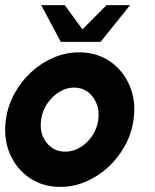

<svg xmlns="http://www.w3.org/2000/svg" viewBox="-28 -719 608 752"><path d="M208 13Q139 13 87.2 -22.5Q35.5 -58 10.2 -117.8Q-15 -177.5 -5 -250Q2.5 -305 28.8 -352.8Q55 -400.5 94.5 -436.8Q134 -473 182.2 -493.5Q230.5 -514 282 -514Q351 -514 402.8 -478.5Q454.5 -443 480 -383Q505.5 -323 495 -250Q487.5 -195.5 461.2 -148Q435 -100.5 395.5 -64.2Q356 -28 308 -7.5Q260 13 208 13ZM227.5 -125Q259 -125 287 -142.2Q315 -159.5 333.8 -188Q352.5 -216.5 357 -250Q361.5 -284.5 350.2 -313.2Q339 -342 316 -359Q293 -376 262.5 -376Q231.5 -376 203.5 -358.5Q175.5 -341 156.5 -312.5Q137.5 -284 133 -250Q125.5 -197 153.8 -161Q182 -125 227.5 -125ZM210 -555 133.5 -699H225.5L295 -604L389.5 -699H481.5L366 -555Z"/></svg>

Font: Urbanist ExtraBold
Style: Italic
Weight: 800
Italic angle: -8°
Designer: Corey Hu
Foundry: Corey Hu
Version: Version 1.321; ttfautohint (v1.8.4.7-5d5b)